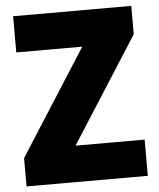

<svg xmlns="http://www.w3.org/2000/svg" viewBox="-52 -759 663 803"><g transform="rotate(-5 280.0 -357.0)"><path d="M536 0V-152H246L529 -595V-714H33V-562H310L27 -119V0Z"/></g></svg>

Font: Noto Sans Gujarati UI SemiCondensed Black
Style: Regular
Weight: 900
Width: 4
Designer: Jelle Bosma - Monotype Design Team, Universal Thirst
Foundry: Monotype Imaging Inc.
Version: Version 2.106